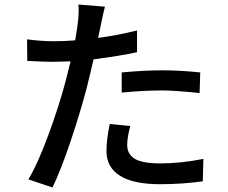

<svg xmlns="http://www.w3.org/2000/svg" viewBox="-20 -783 996 838"><path d="M511.2 -378.9V-466.8Q608.4 -476.1 688 -476.1Q768.1 -476.1 854 -466.8L851.1 -377Q741.2 -388.2 689.9 -388.2Q605 -388.2 511.2 -378.9ZM578.1 -649.9V-555.2Q504.9 -539.1 388.2 -523.9Q384.8 -506.8 358.9 -400.9Q330.1 -291 287.8 -165.5Q245.6 -40 209 35.2L104 0Q144.5 -67.9 189.9 -190.7Q235.4 -313.5 265.1 -423.8Q269 -437 288.1 -515.1Q234.4 -513.2 211.9 -513.2Q169.4 -513.2 99.1 -517.1L98.1 -611.3Q161.6 -603 212.9 -603Q262.7 -603 308.1 -606.9Q315.9 -652.3 318.8 -676.8Q325.7 -728 322.3 -763.2L438 -753.9Q433.6 -739.7 419.9 -672.9L408.2 -617.7Q485.8 -627.4 578.1 -649.9ZM459 -241.7 548.8 -232.9Q535.2 -184.6 535.2 -150.9Q535.2 -133.3 541 -119.9Q546.9 -106.4 561.5 -94.5Q576.2 -82.5 606 -76.2Q635.7 -69.8 679.2 -69.8Q768.6 -69.8 867.7 -89.4L865.2 8.3Q775.4 21 677.7 21Q562.5 21 503.7 -15.9Q444.8 -52.7 444.8 -123Q444.8 -175.3 459 -241.7Z"/></svg>

Font: Karasuma Gothic
Style: Regular
Weight: 500
Designer: Rasmus Andersson / Ryoko Nishizuka
Foundry: Genbu
Version: Version 1.00